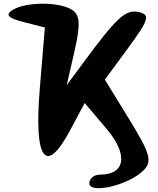

<svg xmlns="http://www.w3.org/2000/svg" viewBox="-20 -901 844 1027"><path d="M46 -847C7 -822 23 -804 106 -783L220 -754L193 -429C161 -46 224 41 355 -204L433 -350L550 -212C667 -74 651 33 516 33C483 33 458 53 458 79C458 139 667 90 746 12C796 -37 785 -77 673 -260L541 -475L668 -648C778 -798 785 -823 720 -837C651 -852 601 -804 420 -558L337 -446L379 -629C411 -771 408 -821 366 -848C297 -893 117 -892 46 -847Z"/></svg>

Font: Hussar Skorodowane
Style: Bold
Weight: 700
Foundry: Cannot Into Space Fonts
Version: Version 0.892